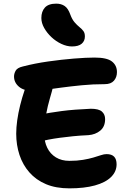

<svg xmlns="http://www.w3.org/2000/svg" viewBox="-20 -1027 704 1054"><path d="M361 7Q287 7 232.5 -16Q178 -39 141.5 -80.5Q105 -122 87 -176.5Q69 -231 69 -293Q69 -327 74.5 -366.5Q80 -406 90.5 -448.5Q101 -491 115 -532Q127 -571 153 -592.5Q179 -614 214 -614Q233 -614 246.5 -607Q260 -600 267 -587Q274 -574 272 -554Q266 -528 254 -487.5Q242 -447 232.5 -397Q223 -347 223 -292Q223 -249 239.5 -215.5Q256 -182 287 -163Q318 -144 361 -144Q403 -144 435.5 -149.5Q468 -155 492 -162Q516 -169 533.5 -175Q551 -181 565 -181Q593 -181 606.5 -167Q620 -153 620 -125Q620 -85 589.5 -55Q559 -25 501 -9Q443 7 361 7ZM193 -249Q170 -244 157 -253Q144 -262 139 -280.5Q134 -299 134 -320Q134 -348 152.5 -369Q171 -390 199 -397Q225 -403 255 -408Q285 -413 319.5 -417.5Q354 -422 393.5 -425Q433 -428 479 -430Q522 -430 539.5 -414.5Q557 -399 557 -373Q557 -332 530.5 -310Q504 -288 465 -285Q419 -283 380 -279Q341 -275 307.5 -270.5Q274 -266 246 -260.5Q218 -255 193 -249ZM162 -528Q111 -528 84 -551Q57 -574 57 -607Q57 -623 66 -639Q75 -655 105 -662Q170 -679 244 -689.5Q318 -700 385.5 -705.5Q453 -711 499 -711Q567 -711 594.5 -689.5Q622 -668 622 -631Q622 -603 605.5 -584Q589 -565 555 -565Q490 -565 429 -559Q368 -553 316 -546Q264 -539 224.5 -533.5Q185 -528 162 -528ZM375 -772Q347 -772 317 -786Q287 -800 262.5 -823Q238 -846 222.5 -873.5Q207 -901 207 -928Q207 -964 226.5 -985.5Q246 -1007 289 -1007Q316 -1007 335 -994Q354 -981 366 -947Q376 -920 389.5 -904.5Q403 -889 416 -878.5Q429 -868 437.5 -857Q446 -846 446 -827Q446 -802 428.5 -787Q411 -772 375 -772Z"/></svg>

Font: Shantell Sans Light
Style: Bold
Weight: 700
Version: Version 1.011;[c5ecc13dd]